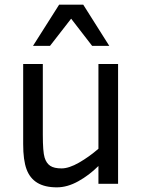

<svg xmlns="http://www.w3.org/2000/svg" viewBox="-20 -786 608 821"><path d="M400.9 0V-76.2Q361.8 -37.1 314.9 -11Q268.1 15.1 223.1 15.1Q171.9 15.1 139.9 -4.2Q107.9 -23.4 93.5 -62.3Q79.1 -101.1 79.1 -169.9V-512.2H163.1V-210Q163.1 -136.7 170.7 -112.3Q178.2 -87.9 194.8 -76.9Q211.4 -65.9 243.2 -65.9Q274.9 -65.9 317.9 -90.6Q360.8 -115.2 400.9 -149.9V-512.2H484.9V0ZM374 -589.8 284.2 -706.1 193.8 -589.8H121.1L232.9 -766.1H335.9L447.3 -589.8Z"/></svg>

Font: ClearSansRegular
Style: Regular
Weight: 400
Foundry: Intel Corporation
Version: Version 1.00